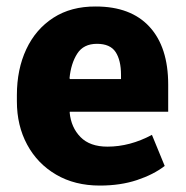

<svg xmlns="http://www.w3.org/2000/svg" viewBox="-20 -558 569 588"><path d="M285.6 10.3Q209 10.3 151.9 -23.2Q94.7 -56.6 63.2 -115Q31.7 -173.3 31.7 -247.6V-266.6Q31.7 -345.7 60.5 -407.2Q89.4 -468.8 143.6 -503.7Q197.8 -538.6 273.4 -538.1Q380.9 -538.1 438 -475.8Q495.1 -413.6 495.1 -298.8V-215.8H193.8L193.4 -212.9Q197.8 -167.5 226.6 -138.2Q255.4 -108.9 309.1 -108.9Q377.9 -108.9 445.3 -145L484.4 -49.8Q450.2 -23.4 399.7 -6.6Q349.1 10.3 285.6 10.3ZM194.3 -315.9H350.6V-328.6Q350.6 -373.5 334 -398.7Q317.4 -423.8 276.9 -423.8Q235.8 -423.8 216.6 -393.8Q197.3 -363.8 192.9 -318.4Z"/></svg>

Font: Roboto Slab ExtraBold
Style: Regular
Weight: 800
Designer: Google
Version: Version 2.001; ttfautohint (v1.8.3)